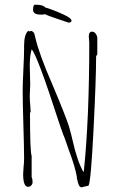

<svg xmlns="http://www.w3.org/2000/svg" viewBox="-20 -789 500 813"><path d="M309 -20Q308 -28 305 -34L306 -37Q298 -84 272 -152L254 -204Q252 -206 235 -255L227 -279Q137 -557 114 -580Q106 -553 106 -510Q106 -487 107 -470L108 -431L107 -407Q106 -396 106 -383Q106 -361 108 -345Q110 -313 110 -313H107Q107 -146 114 -129V-39Q118 -31 118 -18Q118 -10 112.5 -4Q107 2 99 2Q78 2 78 -52L80 -84Q82 -99 82 -117Q82 -165 79 -261Q76 -357 76 -405Q76 -434 79 -494Q82 -553 82 -582V-595Q82 -644 100 -659L103 -656L113 -658Q117 -657 122 -652Q126 -648 126 -643L128 -637Q128 -635 128.5 -633.5Q129 -632 129 -632Q145 -561 201 -433Q258 -298 272 -254Q282 -219 288 -192Q307 -107 333 -61L335 -64Q358 -286 358 -609L357 -621Q356 -626 356 -634Q356 -655 370 -655Q379 -655 385.5 -646Q392 -637 392 -626V-559L387 -551Q387 -456 376 -239Q365 -22 355 -3L338 1V2L337 1L327 4Q319 4 315.5 -2Q312 -8 309 -20ZM170 -729Q164 -727 154 -727Q120 -727 120 -747Q120 -765 126 -769H132Q162 -769 171 -758Q171 -757 183 -754Q193 -751 223 -739Q247 -729 264 -720Q283 -709 283 -701Q283 -698 279 -695.5Q275 -693 271 -693Q255 -698 214.5 -712Q174 -726 170 -729Z"/></svg>

Font: Amatic SC
Style: Regular
Weight: 400
Designer: Multiple Designers
Foundry: Vernon Adams
Version: Version 2.505